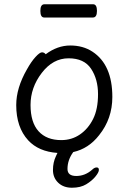

<svg xmlns="http://www.w3.org/2000/svg" viewBox="-20 -699 602 899"><path d="M415 -617H187Q169 -617 169 -648Q169 -679 188 -679H416Q434 -679 434 -648Q434 -617 415 -617ZM267 -43Q316 -43 354.5 -69.5Q393 -96 416 -142Q439 -188 439 -258Q439 -328 406.5 -377Q374 -426 301 -426Q228 -426 175.5 -357.5Q123 -289 123 -207.5Q123 -126 160.5 -84.5Q198 -43 267 -43ZM194 -445Q249 -486 309 -486Q369 -486 413 -457Q506 -396 506 -245Q506 -143 444 -66Q395 -3 323 13Q296 50 296 92Q296 125 337 125Q378 125 411 96Q422 85 432.5 85Q443 85 443 96.5Q443 108 426.5 128Q410 148 383.5 164Q357 180 317 180Q277 180 252.5 156.5Q228 133 228 97Q228 61 242 32Q246 24 249 17Q161 11 112 -42Q56 -103 56 -207Q56 -287 106 -374Q126 -410 146 -432Q166 -454 176.5 -454Q187 -454 194 -445Z"/></svg>

Font: QiushuiShotai Bright
Style: Regular
Weight: 400
Designer: Christian Thalmann (Catharsis Fonts)
Version: Version 1.250;